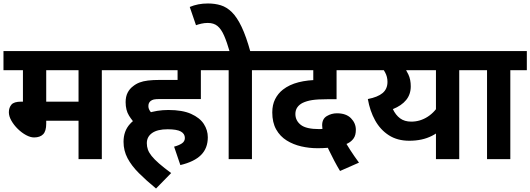

<svg xmlns="http://www.w3.org/2000/svg" viewBox="-20 -916 3052 1105"><path d="M566 -512V0H432V-221H246V-204Q246 -161 228 -143Q210 -125 176 -125Q155 -125 130 -138.5Q105 -152 82.5 -174Q60 -196 45.5 -221.5Q31 -247 31 -270Q31 -296 45.5 -313.5Q60 -331 102 -331L112 -331V-512H0V-622H661V-512ZM432 -512H246V-331H432Z M768 -194Q742 -219 722.5 -250.5Q703 -282 703 -328Q703 -360 714.5 -382.5Q726 -405 745 -419Q762 -433 782.5 -441Q803 -449 831.5 -452.5Q860 -456 900 -456H1002V-512H646V-622H1230V-512H1136V-346H904Q876 -346 865.5 -343.5Q855 -341 847 -335Q840 -329 837 -322Q834 -315 834 -305Q834 -289 845.5 -274Q857 -259 881 -242ZM982 -72Q1009 -79 1026.5 -90.5Q1044 -102 1044 -122Q1044 -146 1021 -159Q998 -172 945 -172Q886 -172 855.5 -150.5Q825 -129 825 -92Q825 -73 831 -55.5Q837 -38 852.5 -18.5Q868 1 895.5 25Q923 49 965 80L878 169Q821 122 779 80Q737 38 714 -5.5Q691 -49 691 -100Q691 -162 728 -202.5Q765 -243 824 -263Q883 -283 949 -283Q1030 -283 1080 -260.5Q1130 -238 1153 -202.5Q1176 -167 1176 -126Q1176 -63 1137 -24Q1098 15 1018 34Z M1430 -512V0H1296V-512H1216V-622H1525V-512ZM1303 -615Q1286 -674 1269.5 -711.5Q1253 -749 1231.5 -766.5Q1210 -784 1176 -784Q1157 -784 1139.5 -780Q1122 -776 1108 -771L1072 -876Q1096 -886 1121.5 -891Q1147 -896 1177 -896Q1217 -896 1251 -885.5Q1285 -875 1314.5 -846Q1344 -817 1370.5 -761.5Q1397 -706 1422 -615Z M1937 68Q1920 40 1904 9.5Q1888 -21 1875 -48Q1862 -75 1855 -90L1841 -156Q1837 -165 1835.5 -176.5Q1834 -188 1834 -195Q1834 -232 1861 -248Q1888 -264 1919 -264Q1972 -264 2000 -235.5Q2028 -207 2028 -169Q2028 -138 2015.5 -120Q2003 -102 1982.5 -91.5Q1962 -81 1938 -72L1901 -71Q1886 -67 1861.5 -65Q1837 -63 1807 -63Q1760 -63 1714 -73.5Q1668 -84 1630 -107.5Q1592 -131 1569.5 -171Q1547 -211 1547 -269Q1547 -313 1563.5 -345.5Q1580 -378 1608 -400Q1645 -429 1698 -442.5Q1751 -456 1817 -456H1822L1783 -438V-512H1510V-622H2082V-512H1917V-345H1866Q1808 -345 1776.5 -340Q1745 -335 1722 -324Q1702 -314 1691 -298Q1680 -282 1680 -260Q1680 -222 1711 -197.5Q1742 -173 1818 -173Q1823 -173 1829 -173.5Q1835 -174 1844 -175L1959 -114Q1973 -88 1995.5 -53Q2018 -18 2046 20Z M2717 -622V-512H2623V0H2489V-207L2521 -171Q2495 -149 2466.5 -134.5Q2438 -120 2405.5 -113Q2373 -106 2335 -106Q2267 -106 2218 -137.5Q2169 -169 2139 -223Q2109 -277 2097 -346Q2154 -357 2182 -380.5Q2210 -404 2210 -445Q2210 -474 2196.5 -499Q2183 -524 2167 -540L2249 -512H2068V-622ZM2258 -512 2295 -547Q2317 -516 2330.5 -487Q2344 -458 2344 -419Q2344 -373 2317.5 -340.5Q2291 -308 2241 -288Q2257 -254 2282.5 -235Q2308 -216 2347 -216Q2398 -216 2442 -244.5Q2486 -273 2514 -326L2489 -228V-512Z M2917 -512V0H2783V-512H2703V-622H3012V-512Z"/></svg>

Font: Noto Sans Devanagari
Style: Regular
Weight: 400
Designer: Jelle Bosma - Monotype Design Team
Foundry: Monotype Imaging Inc.
Version: Version 2.003